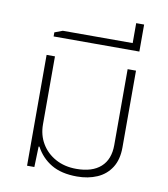

<svg xmlns="http://www.w3.org/2000/svg" viewBox="-83 -802 774 882"><g transform="rotate(10 304.0 -361.5)"><path d="M335 9Q262 9 215 -19Q168 -47 142 -96H138L135 0H101V-517H140V-200Q140 -150 163.5 -110.5Q187 -71 229 -48Q271 -25 326 -25Q400 -25 439.5 -60.5Q479 -96 479 -163V-517H518V-159Q518 -102 494 -64.5Q470 -27 428.5 -9Q387 9 335 9Z M118 -606V-625L155 -639H481V-732H518V-606Z"/></g></svg>

Font: Noto Sans Thai UI ExtLt
Style: Regular
Weight: 200
Designer: Monotype Design Team
Foundry: Monotype Imaging Inc.
Version: Version 2.000;GOOG;noto-source:20170915:90ef993387c0